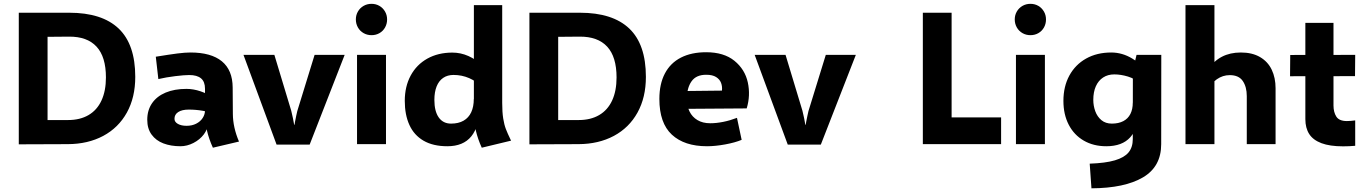

<svg xmlns="http://www.w3.org/2000/svg" viewBox="-20 -768 7263 1023"><path d="M80.1 -700.2H349.1Q523.4 -700.2 612.1 -616Q700.7 -531.7 700.7 -358.4Q700.7 -249 656 -168.2Q611.2 -87.4 530 -43.9Q448.7 -0.5 341.8 0L80.1 1ZM342.8 -128.4Q406.4 -128.4 451.7 -154.9Q497.1 -181.4 520.7 -232.5Q544.4 -283.6 544.4 -355.5Q544.4 -465.3 494.4 -519.5Q444.3 -573.7 347.2 -572.8L233.4 -571.8V-128.4Z M1114.3 19Q1072.3 -73.2 1072.3 -160.2V-294.9Q1072.3 -333 1051 -350.6Q1029.8 -368.2 988.3 -368.2Q962.4 -368.2 913.8 -362.3Q865.2 -356.4 823.7 -346.7L810.1 -465.8Q885.3 -478 926 -483.2Q966.8 -488.3 994.6 -488.3Q1105 -488.3 1162.1 -441.4Q1219.2 -394.5 1219.7 -301.8L1220.7 -161.1Q1221.2 -88.9 1253.4 -13.7ZM941.4 11.2Q890.6 11.2 850.8 -3.9Q811 -19 787.8 -50.8Q764.6 -82.5 764.6 -129.9Q764.6 -180.7 790 -217.8Q815.4 -254.9 862.5 -274.7Q909.7 -294.4 973.1 -294.4Q1010.3 -294.4 1048.6 -281.5Q1086.9 -268.6 1123 -243.2L1124.5 -160.2Q1099.1 -170.9 1061.8 -177.5Q1024.4 -184.1 985.4 -184.1Q949.7 -184.1 929.4 -170.9Q909.2 -157.7 909.7 -134.3Q909.7 -118.2 927.7 -107.9Q945.8 -97.7 974.1 -97.7Q1002.9 -97.7 1025.1 -108.9Q1047.4 -120.1 1059.8 -139.2Q1072.3 -158.2 1072.3 -180.2L1087.4 -110.4Q1087.4 -80.6 1066.2 -52.2Q1044.9 -23.9 1010.7 -6.3Q976.6 11.2 941.4 11.2Z M1277.3 -475.6H1441.9L1531.7 -178.2Q1534.7 -168.5 1540.5 -139.6Q1546.4 -110.8 1547.4 -103H1549.3L1551.8 -118.7Q1555.2 -135.3 1558.3 -151.1Q1561.5 -167 1564 -176.3L1656.2 -475.6H1816.4L1629.9 2.4H1453.6Z M1959.5 -580.6Q1936.3 -580.6 1917.1 -591.6Q1897.9 -602.5 1887 -621.8Q1876 -641.2 1876 -664.6Q1876 -687.5 1887 -706.5Q1897.9 -725.6 1917.1 -736.6Q1936.3 -747.6 1959.5 -747.6Q1982.9 -747.6 2001.7 -736.6Q2020.5 -725.6 2031.5 -706.5Q2042.5 -687.5 2042.5 -664.3Q2042.5 -641.1 2031.7 -621.8Q2021 -602.5 2002.1 -591.6Q1983.1 -580.6 1959.5 -580.6ZM1882.3 -475.6H2036.6V0H1882.3Z M2363.8 11.2Q2287.6 11.2 2236.8 -18.3Q2186 -47.9 2161.4 -102.1Q2136.7 -156.2 2136.7 -230.5Q2136.7 -307.1 2168.2 -365.5Q2199.7 -423.8 2257.1 -455.8Q2314.5 -487.8 2390.1 -487.8Q2434.6 -487.8 2475.8 -469.5Q2517.1 -451.2 2555.2 -414.6L2546.9 -303.2Q2519.5 -334.5 2480.2 -351.6Q2440.9 -368.7 2396.5 -368.7Q2364.3 -368.7 2341.3 -353Q2318.4 -337.4 2306.4 -307.6Q2294.4 -277.8 2294.4 -235.8Q2294.4 -175.3 2317.6 -142.3Q2340.8 -109.4 2383.3 -109.4Q2422.9 -109.4 2450 -125Q2477.1 -140.6 2490.7 -169.9Q2504.4 -199.2 2504.4 -240.7L2533.7 -195.3Q2533.7 -93.8 2491 -41.3Q2448.2 11.2 2363.8 11.2ZM2546.9 19Q2504.9 -73.2 2504.9 -160.2L2655.8 -219.7Q2655.8 -170.4 2661.1 -137Q2666.5 -103.5 2675.3 -80.6Q2684.1 -57.6 2700.2 -24.4L2703.1 -18.6ZM2504.9 -160.2V-740.7H2655.8V-103Z M2800.8 -700.2H3069.8Q3244.1 -700.2 3332.8 -616Q3421.4 -531.7 3421.4 -358.4Q3421.4 -249 3376.7 -168.2Q3332 -87.4 3250.7 -43.9Q3169.4 -0.5 3062.5 0L2800.8 1ZM3063.5 -128.4Q3127.1 -128.4 3172.4 -154.9Q3217.8 -181.4 3241.5 -232.5Q3265.1 -283.6 3265.1 -355.5Q3265.1 -465.3 3215.1 -519.5Q3165 -573.7 3067.9 -572.8L2954.1 -571.8V-128.4Z M3747.1 11.2Q3626.5 11.2 3559.8 -50.5Q3493.2 -112.3 3493.2 -240.7Q3493.2 -320.8 3522.7 -376.7Q3552.2 -432.6 3608.2 -461.2Q3664.1 -489.7 3742.2 -489.7Q3836.9 -489.7 3893.1 -444.1Q3949.2 -398.4 3964.4 -329.1Q3979.5 -259.8 3958.5 -190.4L3548.8 -187.5L3553.2 -282.2L3826.7 -285.2Q3829.1 -307.6 3821.8 -326.7Q3814.5 -345.7 3795.2 -357.7Q3775.9 -369.6 3743.7 -369.6Q3689.5 -370.1 3664.6 -334.7Q3639.6 -299.3 3639.6 -240.2Q3639.6 -203.1 3653.8 -174.1Q3668 -145 3696 -128.2Q3724.1 -111.3 3764.2 -111.3Q3796.9 -111.3 3833.5 -118.7Q3870.1 -126 3906.7 -140.1L3931.6 -22.9Q3897 -8.3 3843.8 1.5Q3790.5 11.2 3747.1 11.2Z M4001 -475.6H4165.5L4255.4 -178.2Q4258.3 -168.5 4264.2 -139.6Q4270 -110.8 4271 -103H4272.9L4275.4 -118.7Q4278.8 -135.3 4282 -151.1Q4285.2 -167 4287.6 -176.3L4379.9 -475.6H4540L4353.5 2.4H4177.2Z M4897 -700.2H5050.3V-142.6H5314V0H4897Z M5470.2 -580.6Q5447 -580.6 5427.8 -591.6Q5408.7 -602.5 5397.7 -621.8Q5386.7 -641.2 5386.7 -664.6Q5386.7 -687.5 5397.7 -706.5Q5408.7 -725.6 5427.8 -736.6Q5447 -747.6 5470.2 -747.6Q5493.7 -747.6 5512.5 -736.6Q5531.2 -725.6 5542.2 -706.5Q5553.2 -687.5 5553.2 -664.3Q5553.2 -641.1 5542.5 -621.8Q5531.7 -602.5 5512.8 -591.6Q5493.9 -580.6 5470.2 -580.6ZM5393.1 -475.6H5547.4V0H5393.1Z M5786.1 104Q5870.1 101.1 5920.4 86.2Q5970.7 71.3 5993.2 43.9Q6015.6 16.6 6015.6 -26.9L6016.1 -392.6L6035.6 -475.6H6167.5L6167 0Q6167 120.1 6069.6 177.2Q5972.2 234.4 5795.4 235.4ZM5874.5 11.2Q5806.2 11.2 5754.4 -18.8Q5702.6 -48.8 5674.3 -103.5Q5646 -158.2 5646 -230.5Q5646 -307.1 5677.7 -365.5Q5709.5 -423.8 5767.1 -456.1Q5824.7 -488.3 5900.9 -488.3Q5930.2 -488.3 5958.3 -480.2Q5986.3 -472.2 6013.2 -455.8Q6040 -439.5 6065.9 -415L6057.6 -320.8Q6027.8 -348.6 5990 -360.1Q5952.1 -371.6 5917 -371.6Q5882.8 -371.6 5857.7 -355.2Q5832.5 -338.9 5818.8 -308.3Q5805.2 -277.8 5805.2 -235.8Q5805.2 -204.6 5815.7 -175.5Q5826.2 -146.5 5848.4 -127.9Q5870.6 -109.4 5903.8 -109.4Q5939.9 -109.4 5965.1 -122.6Q5990.2 -135.7 6002.9 -160.9Q6015.6 -186 6015.6 -221.2L6044.9 -175.8Q6044.9 -84 6002 -36.4Q5959 11.2 5874.5 11.2Z M6623 -255.9Q6623 -305.2 6601.7 -336.4Q6580.4 -367.7 6532.2 -367.7Q6494.9 -367.7 6463.5 -345.7Q6432.1 -323.7 6412.1 -283.7L6417 -397.5Q6476.6 -488.3 6591.3 -488.3Q6652 -488.3 6693.7 -463.9Q6735.4 -439.5 6755.9 -396.5Q6776.4 -353.5 6776.4 -297.9V0H6623ZM6296.4 -740.7H6450.7V0H6296.4Z M7136.2 11.7Q7065.4 11.7 7020.8 -5.1Q6976.1 -22 6955.6 -54Q6935.1 -85.9 6935.1 -133.3V-646H7085V-206.1Q7085 -170.4 7100.1 -146.7Q7115.2 -123 7156.2 -123Q7175.8 -123 7200.7 -126.5V8.8Q7169.4 11.7 7136.2 11.7ZM7200.7 -475.6 7199.7 -362.3 6853.5 -361.8 6854.5 -475.1Z"/></svg>

Font: DavidDev Light
Style: Regular
Weight: 300
Designer: David.dev
Foundry: David.dev
Version: Version 1.001;FEAKit 1.0